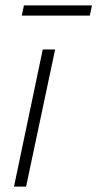

<svg xmlns="http://www.w3.org/2000/svg" viewBox="-20 -694 362 714"><path d="M32 0 139 -510H185L77 0ZM61 -636 69 -674H322L314 -636Z"/></svg>

Font: Saira Semi Condensed ExtraLight
Style: Italic
Weight: 200
Width: 4
Italic angle: -12°
Designer: Hector Gatti with collaboration of the Omnibus-Type team
Foundry: Omnibus-Type
Version: Version 1.001; ttfautohint (v1.8)